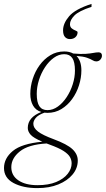

<svg xmlns="http://www.w3.org/2000/svg" viewBox="-104 -700 542 985"><path d="M88 265Q14 265 -34.8 238.8Q-83.5 212.5 -83.5 162Q-83.5 112 -38.2 74.5Q7 37 113 27Q67.5 7.5 53 -9Q38.5 -25.5 38.5 -43.5Q38.5 -98.5 108 -125.5Q79.5 -134 65.5 -158.5Q51.5 -183 51.5 -218Q51.5 -256.5 63.8 -295Q76 -333.5 99 -365.2Q122 -397 154 -416.5Q186 -436 225.5 -436Q252.5 -436 271.5 -425.5Q311.5 -422 335.8 -423.8Q360 -425.5 374.8 -428.5Q389.5 -431.5 401.5 -431.5Q419 -431.5 419 -414.5Q419 -403.5 410.8 -394.2Q402.5 -385 389.5 -385Q380.5 -385 370.8 -391Q361 -397 342.2 -403.8Q323.5 -410.5 288.5 -413Q313.5 -387.5 313.5 -339Q313.5 -301 301.2 -262.2Q289 -223.5 266 -191.8Q243 -160 211 -140.5Q179 -121 139.5 -121Q131.5 -121 124 -122Q92 -110.5 79.5 -95.2Q67 -80 67 -65Q67 -43.5 91.2 -25Q115.5 -6.5 171 14Q240 39.5 267.5 65.2Q295 91 295 123.5Q295 163 268.5 195Q242 227 195.5 246Q149 265 88 265ZM139.5 -135Q167.5 -135 193 -153.5Q218.5 -172 238.2 -202Q258 -232 269.2 -267.8Q280.5 -303.5 280.5 -338.5Q280.5 -382 267 -402Q253.5 -422 225.5 -422Q197.5 -422 172 -403.5Q146.5 -385 126.8 -355Q107 -325 95.8 -289.2Q84.5 -253.5 84.5 -218.5Q84.5 -175 98 -155Q111.5 -135 139.5 -135ZM-46 157.5Q-46 200.5 -9.8 225.2Q26.5 250 88.5 250Q145 250 184 233.8Q223 217.5 243.2 191.8Q263.5 166 263.5 138Q263.5 121 254.8 105.5Q246 90 222 74.5Q198 59 151 42Q142.5 39 135 36Q41.5 41.5 -2.2 76.8Q-46 112 -46 157.5ZM294 -534.5Q294 -519.5 283.2 -509.5Q272.5 -499.5 254.5 -499.5Q239 -499.5 229.2 -510.5Q219.5 -521.5 219.5 -544.5Q219.5 -580 250.5 -616.5Q281.5 -653 365.5 -680V-665Q300 -643.5 277.5 -620.2Q255 -597 255 -576Q255 -561 264.8 -553.8Q274.5 -546.5 284.2 -543Q294 -539.5 294 -534.5Z"/></svg>

Font: Newsreader 16pt ExtraLight
Style: Italic
Weight: 275
Italic angle: -17°
Designer: Hugues Gentile
Foundry: Production Type
Version: Version 1.003; ttfautohint (v1.8.3)